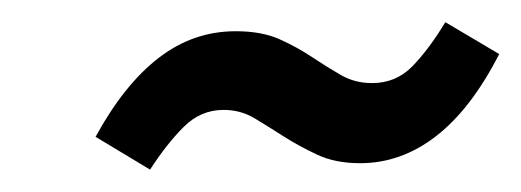

<svg xmlns="http://www.w3.org/2000/svg" viewBox="-20 -358 472 174"><path d="M116 -204.3Q131.3 -227.9 146.6 -243.1Q161.9 -258.4 182.6 -258.4Q198.1 -258.4 210.9 -250.7Q223.6 -243 237.2 -234.3Q250.9 -225.6 267.3 -217.9Q283.7 -210.1 306.4 -210.1Q343.6 -210.1 375.3 -234.7Q407 -259.3 432.4 -309L383.6 -337.9Q368.4 -312.9 353.6 -297.8Q338.7 -282.7 317.3 -282.7Q301.7 -282.7 289.1 -289.9Q276.6 -297.1 262.9 -306.2Q249.3 -315.3 233.2 -322.5Q217.1 -329.7 193.6 -329.7Q155.1 -329.7 123.9 -305.6Q92.6 -281.6 66.6 -234Z"/></svg>

Font: Secuela ExtLt
Style: Italic
Weight: 200
Italic angle: -8°
Designer: Fernando Haro
Foundry: deFharo
Version: Version 1.704